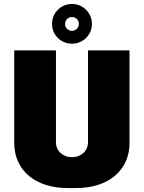

<svg xmlns="http://www.w3.org/2000/svg" viewBox="-20 -941 727 971"><path d="M344 -921C288 -921 243 -876 243 -820C243 -763 289 -720 344 -720C400 -720 445 -765 445 -820C445 -876 399 -921 344 -921ZM344 -855C363 -855 379 -840 379 -821C379 -801 364 -785 344 -785C325 -785 309 -800 309 -819C309 -839 324 -855 344 -855ZM635 -218V-686H425V-221C425 -177 389 -146 344 -146C299 -146 263 -177 263 -221V-686H52V-218C52 -79 159 10 322 10H365C528 10 635 -79 635 -218Z"/></svg>

Font: Chivo Light
Style: Bold
Weight: 900
Designer: Hector Gatti
Foundry: Omnibus-Type
Version: Version 1.003;PS 001.003;hotconv 1.0.70;makeotf.lib2.5.58329